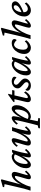

<svg xmlns="http://www.w3.org/2000/svg" viewBox="1710 -2429 934 4394"><g transform="rotate(-90 2177.0 -232.0)"><path d="M180.7 -325.2Q173.8 -295.9 166.5 -270Q159.2 -244.1 150.4 -213.4Q141.6 -182.6 128.9 -142.6H121.1Q140.6 -199.2 168.9 -251.5Q197.3 -303.7 231.4 -343.8Q265.6 -383.8 302.2 -407.2Q338.9 -430.7 375 -430.7Q405.3 -430.7 422.9 -414.1Q440.4 -397.5 440.4 -366.2Q440.4 -350.6 433.1 -319.8Q425.8 -289.1 414.6 -250.5Q403.3 -211.9 391.6 -173.3Q379.9 -134.8 372.6 -103.5Q365.2 -72.3 365.2 -56.6Q385.7 -68.4 405.3 -86.4Q424.8 -104.5 444.3 -128.9L469.7 -99.6Q445.3 -68.4 418 -43.9Q390.6 -19.5 364.7 -5.9Q338.9 7.8 316.4 7.8Q294.9 7.8 283.7 -3.9Q272.5 -15.6 272.5 -37.1Q272.5 -51.8 279.8 -82.5Q287.1 -113.3 298.8 -151.4Q310.5 -189.5 321.3 -227.5Q332 -265.6 339.8 -295.9Q347.7 -326.2 347.7 -339.8Q347.7 -358.4 329.1 -358.4Q309.6 -358.4 284.7 -336.9Q259.8 -315.4 232.4 -278.8Q205.1 -242.2 179.2 -195.3Q153.3 -148.4 132.8 -98.1Q112.3 -47.9 101.6 0H11.7Q33.2 -66.4 49.3 -127Q65.4 -187.5 78.6 -241.7Q91.8 -295.9 102.5 -342.8L160.2 -594.7L89.8 -604.5L95.7 -634.8L252 -678.7L270.5 -664.1Q261.7 -632.8 251 -593.3Q240.2 -553.7 229.5 -511.2Q218.8 -468.8 208 -427.7Z M601.6 7.8Q565.4 7.8 544.9 -21Q524.4 -49.8 524.4 -95.7Q524.4 -165 548.3 -225.1Q572.3 -285.2 611.3 -331.5Q650.4 -377.9 697.3 -404.3Q744.1 -430.7 790 -430.7Q817.4 -430.7 837.4 -416.5Q857.4 -402.3 877.9 -377L853.5 -345.7Q837.9 -363.3 816.4 -370.6Q794.9 -377.9 773.4 -377.9Q743.2 -377.9 715.3 -356.9Q687.5 -335.9 667 -299.8Q646.5 -263.7 634.3 -216.3Q622.1 -168.9 622.1 -116.2Q622.1 -91.8 627.4 -78.1Q632.8 -64.5 644.5 -64.5Q659.2 -64.5 684.6 -90.3Q710 -116.2 739.7 -160.2Q769.5 -204.1 797.4 -258.8Q825.2 -313.5 844.7 -372.1L856.4 -389.6L892.6 -422.9H946.3Q930.7 -373 915 -318.4Q899.4 -263.7 887.7 -211.9Q876 -160.2 868.7 -119.6Q861.3 -79.1 861.3 -56.6Q881.8 -68.4 901.4 -86.4Q920.9 -104.5 940.4 -128.9L965.8 -99.6Q941.4 -68.4 914.1 -43.9Q886.7 -19.5 860.8 -5.9Q835 7.8 811.5 7.8Q792 7.8 781.7 -3.9Q771.5 -15.6 771.5 -37.1Q771.5 -53.7 776.4 -83Q781.2 -112.3 793.5 -160.2Q805.7 -208 827.1 -279.3H836.9Q806.6 -193.4 766.1 -128.9Q725.6 -64.5 682.6 -28.3Q639.6 7.8 601.6 7.8Z M1168.9 -430.7Q1189.5 -430.7 1200.7 -418.5Q1211.9 -406.2 1211.9 -384.8Q1211.9 -370.1 1204.1 -339.8Q1196.3 -309.6 1185.5 -271.5Q1174.8 -233.4 1163.1 -195.8Q1151.4 -158.2 1144 -127.9Q1136.7 -97.7 1136.7 -84Q1136.7 -75.2 1141.1 -69.8Q1145.5 -64.5 1156.2 -64.5Q1174.8 -64.5 1198.7 -85.9Q1222.7 -107.4 1249 -144Q1275.4 -180.7 1299.8 -227.1Q1324.2 -273.4 1344.7 -323.7Q1365.2 -374 1377 -422.9H1464.8Q1449.2 -373 1433.6 -318.4Q1418 -263.7 1405.8 -211.9Q1393.6 -160.2 1386.7 -119.6Q1379.9 -79.1 1379.9 -56.6Q1400.4 -68.4 1419.4 -86.4Q1438.5 -104.5 1458 -128.9L1483.4 -99.6Q1459 -68.4 1432.1 -43.9Q1405.3 -19.5 1378.9 -5.9Q1352.5 7.8 1329.1 7.8Q1310.5 7.8 1300.3 -3.9Q1290 -15.6 1290 -37.1Q1290 -53.7 1294.9 -83.5Q1299.8 -113.3 1312 -161.6Q1324.2 -210 1344.7 -279.3H1354.5Q1335.9 -222.7 1308.6 -170.9Q1281.2 -119.1 1248.5 -78.6Q1215.8 -38.1 1180.2 -15.1Q1144.5 7.8 1108.4 7.8Q1078.1 7.8 1060.5 -8.8Q1043 -25.4 1043 -56.6Q1043 -72.3 1050.3 -102.5Q1057.6 -132.8 1069.3 -171.4Q1081.1 -210 1092.3 -248.5Q1103.5 -287.1 1111.3 -318.4Q1119.1 -349.6 1119.1 -365.2Q1097.7 -353.5 1078.1 -335.4Q1058.6 -317.4 1039.1 -289.1L1014.6 -322.3Q1039.1 -353.5 1065.9 -377.9Q1092.8 -402.3 1119.6 -416.5Q1146.5 -430.7 1168.9 -430.7Z M1436.5 214.8 1442.4 179.7 1505.9 165Q1510.7 147.5 1517.6 119.6Q1524.4 91.8 1534.2 57.6L1590.8 -173.8Q1608.4 -243.2 1617.2 -291.5Q1626 -339.8 1626 -365.2Q1605.5 -353.5 1585.9 -335.4Q1566.4 -317.4 1546.9 -289.1L1522.5 -322.3Q1546.9 -353.5 1573.7 -377.9Q1600.6 -402.3 1627 -416.5Q1653.3 -430.7 1675.8 -430.7Q1695.3 -430.7 1705.1 -418.5Q1714.8 -406.2 1714.8 -384.8Q1714.8 -363.3 1703.6 -304.7Q1692.4 -246.1 1661.1 -142.6H1652.3Q1684.6 -229.5 1725.1 -293.9Q1765.6 -358.4 1808.1 -394.5Q1850.6 -430.7 1888.7 -430.7Q1924.8 -430.7 1945.8 -401.9Q1966.8 -373 1966.8 -327.1Q1966.8 -258.8 1942.9 -198.2Q1918.9 -137.7 1879.4 -91.3Q1839.8 -44.9 1793 -18.6Q1746.1 7.8 1700.2 7.8Q1673.8 7.8 1654.8 -6.3Q1635.7 -20.5 1616.2 -44.9L1636.7 -77.1Q1653.3 -59.6 1673.8 -53.2Q1694.3 -46.9 1714.8 -46.9Q1750 -46.9 1777.8 -69.3Q1805.7 -91.8 1825.7 -129.4Q1845.7 -167 1856.9 -213.4Q1868.2 -259.8 1868.2 -306.6Q1868.2 -332 1862.8 -344.7Q1857.4 -357.4 1847.7 -357.4Q1835 -357.4 1815.4 -340.3Q1795.9 -323.2 1772.9 -293.5Q1750 -263.7 1726.6 -224.6Q1703.1 -185.5 1682.1 -141.1Q1661.1 -96.7 1645.5 -49.8L1641.6 -34.2L1628.9 22.5Q1616.2 83 1608.9 118.2Q1601.6 153.3 1599.6 165L1675.8 179.7L1666 214.8Z M2282.2 -113.3Q2234.4 -43.9 2189 -18.1Q2143.6 7.8 2106.4 7.8Q2073.2 7.8 2054.7 -10.3Q2036.1 -28.3 2036.1 -59.6Q2036.1 -70.3 2038.6 -84Q2041 -97.7 2044.9 -117.2L2105.5 -368.2H2037.1L2042 -392.6L2205.1 -511.7H2227.5L2197.3 -392.6L2136.7 -132.8Q2132.8 -115.2 2130.9 -105.5Q2128.9 -95.7 2128.9 -87.9Q2128.9 -61.5 2152.3 -61.5Q2168.9 -61.5 2194.8 -80.6Q2220.7 -99.6 2256.8 -148.4ZM2151.4 -368.2 2162.1 -420.9H2312.5L2301.8 -368.2Z M2418 7.8Q2383.8 7.8 2356.4 -2.4Q2329.1 -12.7 2313 -30.3Q2296.9 -47.9 2296.9 -68.4Q2296.9 -83 2302.7 -95.7Q2308.6 -108.4 2318.4 -119.1Q2345.7 -85 2378.9 -64.5Q2412.1 -43.9 2439.5 -43.9Q2464.8 -43.9 2479 -56.6Q2493.2 -69.3 2493.2 -94.7Q2493.2 -111.3 2481 -128.9Q2468.8 -146.5 2434.6 -173.8Q2402.3 -201.2 2384.3 -221.2Q2366.2 -241.2 2358.9 -258.8Q2351.6 -276.4 2351.6 -294.9Q2351.6 -334 2373 -364.3Q2394.5 -394.5 2431.6 -412.6Q2468.8 -430.7 2512.7 -430.7Q2540 -430.7 2564 -423.3Q2587.9 -416 2603.5 -402.3Q2619.1 -388.7 2619.1 -367.2Q2619.1 -353.5 2613.8 -342.8Q2608.4 -332 2598.6 -321.3Q2571.3 -350.6 2543.5 -366.2Q2515.6 -381.8 2490.2 -381.8Q2464.8 -381.8 2449.2 -366.7Q2433.6 -351.6 2433.6 -328.1Q2433.6 -316.4 2439.5 -305.2Q2445.3 -293.9 2459 -279.8Q2472.7 -265.6 2498 -244.1Q2530.3 -217.8 2546.9 -198.2Q2563.5 -178.7 2570.3 -162.1Q2577.1 -145.5 2577.1 -127.9Q2577.1 -90.8 2555.2 -60.1Q2533.2 -29.3 2496.6 -10.7Q2460 7.8 2418 7.8Z M2725.6 7.8Q2689.5 7.8 2668.9 -21Q2648.4 -49.8 2648.4 -95.7Q2648.4 -165 2672.4 -225.1Q2696.3 -285.2 2735.4 -331.5Q2774.4 -377.9 2821.3 -404.3Q2868.2 -430.7 2914.1 -430.7Q2941.4 -430.7 2961.4 -416.5Q2981.4 -402.3 3002 -377L2977.5 -345.7Q2961.9 -363.3 2940.4 -370.6Q2918.9 -377.9 2897.5 -377.9Q2867.2 -377.9 2839.4 -356.9Q2811.5 -335.9 2791 -299.8Q2770.5 -263.7 2758.3 -216.3Q2746.1 -168.9 2746.1 -116.2Q2746.1 -91.8 2751.5 -78.1Q2756.8 -64.5 2768.6 -64.5Q2783.2 -64.5 2808.6 -90.3Q2834 -116.2 2863.8 -160.2Q2893.6 -204.1 2921.4 -258.8Q2949.2 -313.5 2968.8 -372.1L2980.5 -389.6L3016.6 -422.9H3070.3Q3054.7 -373 3039.1 -318.4Q3023.4 -263.7 3011.7 -211.9Q3000 -160.2 2992.7 -119.6Q2985.4 -79.1 2985.4 -56.6Q3005.9 -68.4 3025.4 -86.4Q3044.9 -104.5 3064.5 -128.9L3089.8 -99.6Q3065.4 -68.4 3038.1 -43.9Q3010.7 -19.5 2984.9 -5.9Q2959 7.8 2935.5 7.8Q2916 7.8 2905.8 -3.9Q2895.5 -15.6 2895.5 -37.1Q2895.5 -53.7 2900.4 -83Q2905.3 -112.3 2917.5 -160.2Q2929.7 -208 2951.2 -279.3H2960.9Q2930.7 -193.4 2890.1 -128.9Q2849.6 -64.5 2806.6 -28.3Q2763.7 7.8 2725.6 7.8Z M3352.5 -377.9Q3323.2 -377.9 3296.4 -350.6Q3269.5 -323.2 3252.9 -275.4Q3236.3 -227.5 3236.3 -165Q3237.3 -115.2 3258.8 -89.4Q3280.3 -63.5 3313.5 -63.5Q3334 -63.5 3365.7 -79.1Q3397.5 -94.7 3427.7 -132.8L3453.1 -96.7Q3416 -45.9 3369.1 -19Q3322.3 7.8 3285.2 7.8Q3243.2 7.8 3210 -10.3Q3176.8 -28.3 3157.7 -62.5Q3138.7 -96.7 3138.7 -142.6Q3138.7 -196.3 3157.2 -247.6Q3175.8 -298.8 3209 -340.3Q3242.2 -381.8 3287.6 -406.2Q3333 -430.7 3387.7 -430.7Q3429.7 -430.7 3455.1 -414.6Q3480.5 -398.4 3480.5 -367.2Q3480.5 -353.5 3474.1 -339.8Q3467.8 -326.2 3457 -316.4Q3431.6 -344.7 3403.3 -361.3Q3375 -377.9 3352.5 -377.9Z M3648.4 -325.2Q3641.6 -295.9 3634.3 -270Q3627 -244.1 3618.2 -213.4Q3609.4 -182.6 3596.7 -142.6H3588.9Q3608.4 -199.2 3636.7 -251.5Q3665 -303.7 3699.2 -343.8Q3733.4 -383.8 3770 -407.2Q3806.6 -430.7 3842.8 -430.7Q3873 -430.7 3890.6 -414.1Q3908.2 -397.5 3908.2 -366.2Q3908.2 -350.6 3900.9 -319.8Q3893.6 -289.1 3882.3 -250.5Q3871.1 -211.9 3859.4 -173.3Q3847.7 -134.8 3840.3 -103.5Q3833 -72.3 3833 -56.6Q3853.5 -68.4 3873 -86.4Q3892.6 -104.5 3912.1 -128.9L3937.5 -99.6Q3913.1 -68.4 3885.7 -43.9Q3858.4 -19.5 3832.5 -5.9Q3806.6 7.8 3784.2 7.8Q3762.7 7.8 3751.5 -3.9Q3740.2 -15.6 3740.2 -37.1Q3740.2 -51.8 3747.6 -82.5Q3754.9 -113.3 3766.6 -151.4Q3778.3 -189.5 3789.1 -227.5Q3799.8 -265.6 3807.6 -295.9Q3815.4 -326.2 3815.4 -339.8Q3815.4 -358.4 3796.9 -358.4Q3777.3 -358.4 3752.4 -336.9Q3727.5 -315.4 3700.2 -278.8Q3672.9 -242.2 3647 -195.3Q3621.1 -148.4 3600.6 -98.1Q3580.1 -47.9 3569.3 0H3479.5Q3501 -66.4 3517.1 -127Q3533.2 -187.5 3546.4 -241.7Q3559.6 -295.9 3570.3 -342.8L3627.9 -594.7L3557.6 -604.5L3563.5 -634.8L3719.7 -678.7L3738.3 -664.1Q3729.5 -632.8 3718.8 -593.3Q3708 -553.7 3697.3 -511.2Q3686.5 -468.8 3675.8 -427.7Z M4140.6 7.8Q4078.1 7.8 4037.6 -32.7Q3997.1 -73.2 3997.1 -142.6Q3997.1 -197.3 4016.1 -248.5Q4035.2 -299.8 4068.4 -340.8Q4101.6 -381.8 4146 -406.2Q4190.4 -430.7 4242.2 -430.7Q4293 -430.7 4318.4 -407.7Q4343.8 -384.8 4343.8 -353.5Q4343.8 -329.1 4329.1 -304.7Q4314.5 -280.3 4282.7 -255.9Q4251 -231.4 4201.2 -206.5Q4151.4 -181.6 4080.1 -155.3V-200.2Q4138.7 -223.6 4177.2 -246.6Q4215.8 -269.5 4234.9 -293.9Q4253.9 -318.4 4253.9 -344.7Q4253.9 -364.3 4242.7 -374.5Q4231.4 -384.8 4211.9 -384.8Q4181.6 -384.8 4154.3 -356.4Q4127 -328.1 4109.9 -278.8Q4092.8 -229.5 4092.8 -165Q4092.8 -115.2 4114.7 -88.9Q4136.7 -62.5 4172.9 -62.5Q4197.3 -62.5 4230 -78.1Q4262.7 -93.8 4293 -132.8L4318.4 -96.7Q4281.2 -45.9 4233.9 -19Q4186.5 7.8 4140.6 7.8Z"/></g></svg>

Font: Crimson Pro Medium
Style: Italic
Weight: 500
Italic angle: -12°
Designer: Jacques Le Bailly
Foundry: Baron von Fonthausen
Version: Version 1.003